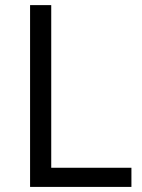

<svg xmlns="http://www.w3.org/2000/svg" viewBox="-20 -734 559 754"><path d="M98.1 0V-713.9H181.2V-75.2H496.1V0Z"/></svg>

Font: f02537652
Style: Regular
Weight: 400
Foundry: Ascender Corporation
Version: Version 1.10